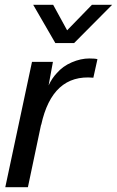

<svg xmlns="http://www.w3.org/2000/svg" viewBox="-20 -778 486 798"><path d="M351 -535Q376 -535 385 -532L368 -455Q197 -471 151 -258V-261L96 0H2L113 -521H200L182 -423Q196 -453 216 -474Q241 -503 278.5 -519Q316 -535 351 -535ZM118 -758H201L259 -652L362 -758H446L288 -599H210Z"/></svg>

Font: Nacelle
Style: Italic
Weight: 400
Italic angle: -12°
Designer: Sora Sagano
Foundry: Sora Sagano
Version: Version 1.000;FEAKit 1.0